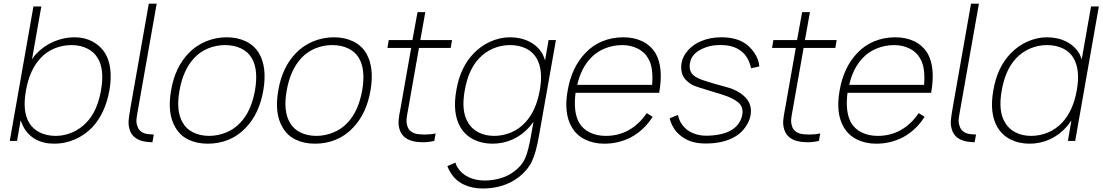

<svg xmlns="http://www.w3.org/2000/svg" viewBox="-20 -786 6150 1071"><path d="M590.5 -282.5Q567 -153.5 495 -76Q451 -31 396.2 -7.8Q341.5 15.5 282.5 15.5Q222.5 15.5 178 -9.2Q133.5 -34 109.5 -81Q107 -86.5 103.2 -94.8Q99.5 -103 95 -114.5L75 0H34.5L166.5 -750H210.5L158.5 -455Q162.5 -461.5 167.8 -468.5Q173 -475.5 180 -483.5Q201 -506 226 -523.8Q251 -541.5 278.8 -553.5Q306.5 -565.5 336.2 -571.8Q366 -578 396 -578Q452 -578 496.8 -554Q541.5 -530 567.5 -487.5Q612 -410.5 590.5 -282.5ZM543.5 -282.5Q563.5 -398 526 -460.5Q505 -496.5 466.2 -515.5Q427.5 -534.5 379 -534.5Q329.5 -534.5 283.8 -515.8Q238 -497 205 -460.5Q145.5 -396.5 125 -282.5Q104 -167.5 141.5 -103Q162.5 -66.5 201.8 -47.2Q241 -28 290.5 -28Q339 -28 384 -47.8Q429 -67.5 463.5 -104Q523.5 -167 543.5 -282.5Z M830 7.5Q824.5 7.5 816 6.8Q807.5 6 796 5Q719.5 -5 702.5 -65.5Q699 -77.5 697.8 -89.5Q696.5 -101.5 697.5 -114Q699.5 -138 708 -186.5L810 -765.5H854L745 -148Q741 -125 740.8 -111.5Q740.5 -98 745.5 -85.5Q750.5 -64.5 767.5 -52Q784.5 -39.5 809 -37.5L838 -35.5Z M958.5 -75Q911.5 -153 934.5 -282.5Q956 -410 1031.5 -488.5Q1051 -509.5 1075.5 -526.2Q1100 -543 1127.2 -554.5Q1154.5 -566 1184.2 -572Q1214 -578 1244 -578Q1304.5 -578 1351.8 -555.2Q1399 -532.5 1425 -488.5Q1470.5 -410.5 1449 -282.5Q1426.5 -152.5 1352.5 -75Q1309 -28.5 1254.8 -6.5Q1200.5 15.5 1139 15.5Q1078.5 15.5 1031.5 -7Q984.5 -29.5 958.5 -75ZM1384.5 -461.5Q1363.5 -497.5 1324.2 -516Q1285 -534.5 1235.5 -534.5Q1186 -534.5 1140.8 -516Q1095.5 -497.5 1062.5 -461.5Q1002 -396.5 981.5 -282.5Q960.5 -167.5 999 -102Q1019 -66 1058.2 -47Q1097.5 -28 1147 -28Q1171.5 -28 1195.5 -33Q1219.5 -38 1242 -47.2Q1264.5 -56.5 1284.5 -70.2Q1304.5 -84 1321 -102Q1381.5 -165.5 1402.5 -282.5Q1422 -398 1384.5 -461.5Z M1556.5 -75Q1509.5 -153 1532.5 -282.5Q1554 -410 1629.5 -488.5Q1649 -509.5 1673.5 -526.2Q1698 -543 1725.2 -554.5Q1752.5 -566 1782.2 -572Q1812 -578 1842 -578Q1902.5 -578 1949.8 -555.2Q1997 -532.5 2023 -488.5Q2068.5 -410.5 2047 -282.5Q2024.5 -152.5 1950.5 -75Q1907 -28.5 1852.8 -6.5Q1798.5 15.5 1737 15.5Q1676.5 15.5 1629.5 -7Q1582.5 -29.5 1556.5 -75ZM1982.5 -461.5Q1961.5 -497.5 1922.2 -516Q1883 -534.5 1833.5 -534.5Q1784 -534.5 1738.8 -516Q1693.5 -497.5 1660.5 -461.5Q1600 -396.5 1579.5 -282.5Q1558.5 -167.5 1597 -102Q1617 -66 1656.2 -47Q1695.5 -28 1745 -28Q1769.5 -28 1793.5 -33Q1817.5 -38 1840 -47.2Q1862.5 -56.5 1882.5 -70.2Q1902.5 -84 1919 -102Q1979.5 -165.5 2000.5 -282.5Q2020 -398 1982.5 -461.5Z M2258.5 -186.5 2251.5 -148Q2247.5 -125 2247.5 -111.5Q2247.5 -98 2251.5 -85.5Q2256.5 -64.5 2273.8 -52Q2291 -39.5 2315 -37.5Q2326.5 -36.5 2335.2 -36Q2344 -35.5 2349.5 -35.5Q2382 -35.5 2410 -41.5L2402.5 0Q2371 7.5 2337 7.5Q2331.5 7.5 2322.8 6.8Q2314 6 2302.5 5Q2226.5 -5 2208.5 -65.5Q2205 -77.5 2203.8 -89.5Q2202.5 -101.5 2203.5 -114Q2204.5 -126.5 2207.2 -144.5Q2210 -162.5 2215 -186.5L2273.5 -518.5H2141L2148.5 -562.5H2280.5L2309 -718.5H2352.5L2324.5 -562.5H2501.5L2494 -518.5H2317Z M3081 -562.5 2987 -31.5Q2970.5 65.5 2946.5 115Q2922 165 2872.5 203Q2828.5 236 2777.8 250.8Q2727 265.5 2674.5 265.5Q2612.5 265.5 2565.2 242.5Q2518 219.5 2491 173Q2483 160.5 2475.5 140.5L2520.5 121Q2523.5 135 2531 146Q2541.5 164 2557 178Q2572.5 192 2592.2 201.5Q2612 211 2635 216Q2658 221 2683 221Q2728.5 221 2771.2 208.5Q2814 196 2848.5 170Q2891.5 138 2909.5 96.5Q2927.5 55.5 2942.5 -31.5L2956 -106.5L2936 -81Q2895.5 -34 2841.5 -9.2Q2787.5 15.5 2727.5 15.5Q2668.5 15.5 2622 -7.8Q2575.5 -31 2548.5 -76Q2502.5 -154.5 2525.5 -282.5Q2547 -410 2621.5 -487.5Q2641.5 -508.5 2665.5 -525.5Q2689.5 -542.5 2715.5 -554Q2741.5 -565.5 2769 -571.8Q2796.5 -578 2824.5 -578Q2854.5 -578 2882.2 -571.8Q2910 -565.5 2933.5 -553.5Q2957 -541.5 2975.8 -523.8Q2994.5 -506 3007 -483.5Q3013.5 -470 3020.5 -449L3040 -562.5ZM2991 -282.5Q3011 -395.5 2973.5 -460.5Q2963.5 -478.5 2948.2 -492.5Q2933 -506.5 2913.8 -515.8Q2894.5 -525 2871.8 -529.8Q2849 -534.5 2824.5 -534.5Q2776 -534.5 2731 -515.5Q2686 -496.5 2652.5 -460.5Q2593 -398.5 2572.5 -282.5Q2551.5 -166.5 2590 -104Q2610 -67.5 2648.8 -47.8Q2687.5 -28 2736 -28Q2785.5 -28 2831 -47.2Q2876.5 -66.5 2910 -103Q2970.5 -167.5 2991 -282.5Z M3587.5 -155 3620.5 -134.5Q3572 -58 3496.5 -18.5Q3428.5 15.5 3351 15.5Q3291 15.5 3243.8 -7.8Q3196.5 -31 3170.5 -75Q3123.5 -153 3146.5 -281Q3168.5 -409.5 3243.5 -488.5Q3286 -534 3340.8 -556Q3395.5 -578 3456 -578Q3516.5 -578 3562.5 -556Q3608.5 -534 3637 -488.5Q3682 -410 3657 -268.5H3190.5Q3177 -162.5 3210 -102Q3231 -66 3270.2 -47Q3309.5 -28 3359 -28Q3429 -28 3486 -59.5Q3545.5 -92.5 3587.5 -155ZM3200 -312.5H3617.5Q3626 -410 3595.5 -460.5Q3585.5 -478.5 3570.5 -492.2Q3555.5 -506 3536.8 -515.2Q3518 -524.5 3496 -529.5Q3474 -534.5 3451 -534.5Q3401 -534.5 3354 -515.8Q3307 -497 3273.5 -460.5Q3220 -402.5 3200 -312.5Z M4169.5 -405Q4156 -469.5 4113 -502Q4070 -534.5 4003 -534.5Q3940 -536.5 3888.5 -509.5Q3837 -482.5 3829 -435.5Q3825 -414.5 3828.8 -398.8Q3832.5 -383 3843.5 -371Q3854.5 -359 3873 -350Q3891.5 -341 3917.5 -333.5Q3933.5 -328 3962 -319.8Q3990.5 -311.5 4033 -300Q4101.5 -281.5 4139.5 -241Q4177 -201 4166.5 -141.5Q4160.5 -109 4136.5 -75Q4113 -42 4079 -23Q4015 14.5 3915.5 14.5Q3869 14.5 3832.2 2Q3795.5 -10.5 3763.5 -40.5Q3755 -48 3747.5 -58Q3740 -68 3733.8 -79.2Q3727.5 -90.5 3722.8 -102.5Q3718 -114.5 3715.5 -126L3761.5 -145Q3766.5 -122.5 3775.2 -106Q3784 -89.5 3800 -73Q3821 -52 3852.5 -40.5Q3884 -29 3920.5 -29Q3959.5 -29 3997.2 -37Q4035 -45 4060.5 -60.5Q4084.5 -75 4100 -97Q4115.5 -119 4120.5 -145Q4128 -189.5 4098 -214.5Q4068 -240 4008 -258.5Q3987.5 -265 3910.5 -288.5Q3891 -294 3876 -299.2Q3861 -304.5 3850 -308.5Q3829.5 -317.5 3809.5 -336.5Q3789.5 -355 3783.2 -381Q3777 -407 3782 -435.5Q3789 -473.5 3818.5 -506Q3849 -539.5 3889.5 -556Q3941 -578 4003 -578Q4076 -578 4125 -551Q4161 -530.5 4187.5 -492Q4213 -454.5 4215.5 -415.5Z M4404 -186.5 4397 -148Q4393 -125 4393 -111.5Q4393 -98 4397 -85.5Q4402 -64.5 4419.2 -52Q4436.5 -39.5 4460.5 -37.5Q4472 -36.5 4480.8 -36Q4489.5 -35.5 4495 -35.5Q4527.5 -35.5 4555.5 -41.5L4548 0Q4516.5 7.5 4482.5 7.5Q4477 7.5 4468.2 6.8Q4459.5 6 4448 5Q4372 -5 4354 -65.5Q4350.5 -77.5 4349.2 -89.5Q4348 -101.5 4349 -114Q4350 -126.5 4352.8 -144.5Q4355.5 -162.5 4360.5 -186.5L4419 -518.5H4286.5L4294 -562.5H4426L4454.5 -718.5H4498L4470 -562.5H4647L4639.5 -518.5H4462.5Z M5104.5 -155 5137.5 -134.5Q5089 -58 5013.5 -18.5Q4945.5 15.5 4868 15.5Q4808 15.5 4760.8 -7.8Q4713.5 -31 4687.5 -75Q4640.5 -153 4663.5 -281Q4685.5 -409.5 4760.5 -488.5Q4803 -534 4857.8 -556Q4912.5 -578 4973 -578Q5033.5 -578 5079.5 -556Q5125.5 -534 5154 -488.5Q5199 -410 5174 -268.5H4707.5Q4694 -162.5 4727 -102Q4748 -66 4787.2 -47Q4826.5 -28 4876 -28Q4946 -28 5003 -59.5Q5062.5 -92.5 5104.5 -155ZM4717 -312.5H5134.5Q5143 -410 5112.5 -460.5Q5102.5 -478.5 5087.5 -492.2Q5072.5 -506 5053.8 -515.2Q5035 -524.5 5013 -529.5Q4991 -534.5 4968 -534.5Q4918 -534.5 4871 -515.8Q4824 -497 4790.5 -460.5Q4737 -402.5 4717 -312.5Z M5416.5 7.5Q5411 7.5 5402.5 6.8Q5394 6 5382.5 5Q5306 -5 5289 -65.5Q5285.5 -77.5 5284.2 -89.5Q5283 -101.5 5284 -114Q5286 -138 5294.5 -186.5L5396.5 -765.5H5440.5L5331.5 -148Q5327.5 -125 5327.2 -111.5Q5327 -98 5332 -85.5Q5337 -64.5 5354 -52Q5371 -39.5 5395.5 -37.5L5424.5 -35.5Z M6109.5 -750 5977.5 0H5937L5956.5 -114.5Q5948.5 -103 5942.5 -94.8Q5936.5 -86.5 5931.5 -81Q5891 -34 5837 -9.2Q5783 15.5 5723 15.5Q5664 15.5 5617.5 -7.8Q5571 -31 5544 -76Q5498 -154.5 5521 -282.5Q5542.5 -410 5617 -487.5Q5637 -508.5 5661 -525.5Q5685 -542.5 5711 -554Q5737 -565.5 5764.5 -571.8Q5792 -578 5820 -578Q5850 -578 5877.8 -571.8Q5905.5 -565.5 5929 -553.5Q5952.5 -541.5 5971.2 -523.8Q5990 -506 6002.5 -483.5Q6006 -475.5 6008.8 -468.5Q6011.5 -461.5 6014 -455L6066 -750ZM5986.5 -282.5Q6006.5 -395.5 5969 -460.5Q5959 -478.5 5943.8 -492.5Q5928.5 -506.5 5909.2 -515.8Q5890 -525 5867.2 -529.8Q5844.5 -534.5 5820 -534.5Q5771.5 -534.5 5726.5 -515.5Q5681.5 -496.5 5648 -460.5Q5588.5 -398.5 5568 -282.5Q5547 -166.5 5585.5 -104Q5605.5 -67.5 5644.2 -47.8Q5683 -28 5731.5 -28Q5781 -28 5826.5 -47.2Q5872 -66.5 5905.5 -103Q5966 -167.5 5986.5 -282.5Z"/></svg>

Font: Russisch Sans ExtraLight
Style: Italic
Weight: 200
Width: 4
Italic angle: -10°
Designer: Michael Sharanda (font) & Cristiano Sobral (main changes)
Foundry: Michael Sharanda
Version: Version 2.00;September 8, 2020;FontCreator 13.0.0.2681 64-bi